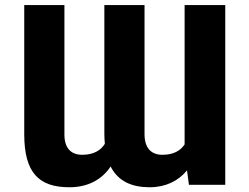

<svg xmlns="http://www.w3.org/2000/svg" viewBox="-20 -748 1008 777"><path d="M427.7 -74.2C458 -14.2 513.7 9.8 585.4 9.8C650.4 9.8 701.7 -15.6 736.8 -58.6L744.6 0H891.6V-727.5H727.1V-163.6C710.4 -138.2 682.1 -121.6 637.2 -121.6C591.8 -121.6 564.9 -148.9 564.9 -205.1V-727.5H402.3V-205.1C402.3 -191.4 403.3 -178.2 404.3 -166C387.7 -139.6 359.4 -121.6 312.5 -121.6C267.1 -121.6 240.2 -148.9 240.7 -205.1V-727.5H78.1V-205.1C78.1 -49.3 136.7 9.8 260.7 9.8C336.4 9.8 392.6 -21.5 427.7 -74.2Z"/></svg>

Font: Inter ExtraBold
Style: Regular
Weight: 800
Designer: Rasmus Andersson
Foundry: rsms
Version: Version 4.001;git-9221beed3